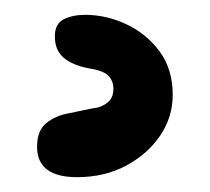

<svg xmlns="http://www.w3.org/2000/svg" viewBox="-20 -31 283 259"><path d="M84 208Q30 208 30 167Q30 145 42.5 135Q55 125 72 122Q82 120 93.5 117.5Q105 115 112 114Q122 111 127.5 105Q133 99 133 89Q133 78 126 71Q119 64 99 61Q78 57 66 47Q54 37 54 18Q54 1 66 -5Q78 -11 95 -11Q123 -11 150 1.5Q177 14 195 38Q213 62 213 97Q213 127 196 152Q179 177 150 192.5Q121 208 84 208Z"/></svg>

Font: DynaPuff Condensed
Style: Regular
Weight: 400
Width: 3
Designer: Toshi Omagari, Jennifer Daniel
Foundry: Google Fonts
Version: Version 2.000